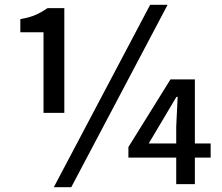

<svg xmlns="http://www.w3.org/2000/svg" viewBox="-20 -770 928 803"><path d="M517 -111V-155L693 -438H795V-170H861V-111H795V0H717V-111ZM205 13 608 -750H681L278 13ZM65 -690Q105 -697 129.5 -708Q154 -719 179 -736H249V-298H162V-635H65ZM717 -170V-240L723 -365H718L602 -170Z"/></svg>

Font: Kinto Sans Med
Style: Regular
Weight: 500
Designer: Authors: Ryoko NISHIZUKA  (kana & ideographs); Paul D. Hunt (Latin, Greek & Cyrillic); Wenlong ZHANG  (bopomofo); Sandol
Foundry: Adobe Systems Incorporated, ookami Inc.
Version: Version 0.001